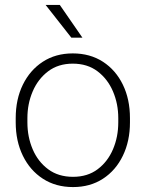

<svg xmlns="http://www.w3.org/2000/svg" viewBox="-20 -757 597 787"><path d="M44.4 -272.9Q44.4 -350.1 73.7 -409.9Q103 -469.7 155.5 -503.9Q208 -538.1 278.3 -538.1Q349.1 -538.1 401.9 -503.9Q454.6 -469.7 483.6 -409.9Q512.7 -350.1 512.7 -272.9V-255.4Q512.7 -178.7 483.6 -118.7Q454.6 -58.6 402.1 -24.4Q349.6 9.8 279.3 9.8Q208.5 9.8 155.8 -24.4Q103 -58.6 73.7 -118.7Q44.4 -178.7 44.4 -255.4ZM92.3 -255.4Q92.3 -195.8 114 -145Q135.7 -94.2 177.5 -63.2Q219.2 -32.2 279.3 -32.2Q338.9 -32.2 380.1 -63.2Q421.4 -94.2 443.1 -145Q464.8 -195.8 464.8 -255.4V-272.9Q464.8 -331.5 443.1 -382.3Q421.4 -433.1 379.9 -464.6Q338.4 -496.1 278.3 -496.1Q218.8 -496.1 177.2 -464.6Q135.7 -433.1 114 -382.3Q92.3 -331.5 92.3 -272.9ZM317.9 -602.5H272.5L167 -736.8H225.1Z"/></svg>

Font: Heebo ExtraLight
Style: Regular
Weight: 250
Designer: Oded Ezer
Foundry: Ezer Type House
Version: Version 3.100